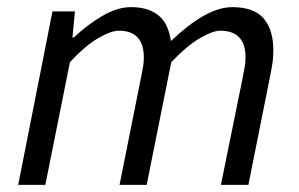

<svg xmlns="http://www.w3.org/2000/svg" viewBox="-20 -518 839 538"><path d="M31 0 127 -486H190L183 -413H187Q225 -449 267 -473.5Q309 -498 347 -498Q376 -498 396 -490.5Q416 -483 429 -470.5Q442 -458 449 -440.5Q456 -423 459 -403Q506 -448 549.5 -473Q593 -498 631 -498Q692 -498 719 -466Q746 -434 746 -377Q746 -360 744 -345Q742 -330 738 -310L676 0H599L660 -300Q664 -320 666 -332Q668 -344 668 -357Q668 -432 597 -432Q576 -432 540 -411Q504 -390 460 -344L391 0H315L375 -300Q379 -320 381 -332Q383 -344 383 -357Q383 -432 313 -432Q291 -432 255 -411Q219 -390 176 -344L107 0Z"/></svg>

Font: TypoPRO Source Sans Pro
Style: Italic
Weight: 400
Italic angle: -11°
Designer: Paul D. Hunt
Foundry: Adobe Systems Incorporated
Version: Version 1.075;PS 2.000;hotconv 1.0.86;makeotf.lib2.5.63406